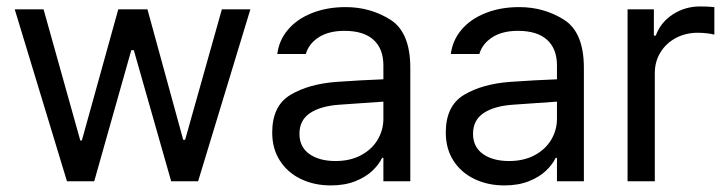

<svg xmlns="http://www.w3.org/2000/svg" viewBox="-20 -559 2237 592"><path d="M25.4 -530.3H114.3L227.5 -126H232.4L344.7 -530.3H434.6L544.9 -127.9H550.8L664.1 -530.3H752L590.8 0H507.8L392.6 -404.3H384.8L270.5 0H186.5Z M1018.6 -306.6Q1051.8 -309.1 1093 -311.3Q1134.3 -313.5 1162.1 -314.5V-357.4Q1162.1 -408.7 1131.6 -436.3Q1101.1 -463.9 1042 -463.9Q993.7 -463.9 962.9 -444.1Q932.1 -424.3 922.9 -392.6H835Q840.3 -435.1 868.2 -467.8Q896 -500.5 942.1 -518.8Q988.3 -537.1 1045.9 -537.1Q1122.1 -537.1 1183.6 -498.3Q1245.1 -459.5 1245.1 -349.6V0H1162.1V-72.3H1158.2Q1148.4 -51.8 1128.2 -32.5Q1107.9 -13.2 1075.4 -0.2Q1043 12.7 1000 12.7Q949.2 12.7 908.2 -6.8Q867.2 -26.4 843.3 -63.2Q819.3 -100.1 819.3 -150.4Q819.3 -232.9 875.7 -266.6Q932.1 -300.3 1018.6 -306.6ZM1014.6 -62.5Q1060.1 -62.5 1093.5 -80.6Q1127 -98.6 1144.5 -128.4Q1162.1 -158.2 1162.1 -192.4V-245.6L1028.3 -236.3Q968.8 -232.4 936 -210.4Q903.3 -188.5 903.3 -146.5Q903.3 -106 933.8 -84.2Q964.4 -62.5 1014.6 -62.5Z M1553.7 -306.6Q1586.9 -309.1 1628.2 -311.3Q1669.4 -313.5 1697.3 -314.5V-357.4Q1697.3 -408.7 1666.7 -436.3Q1636.2 -463.9 1577.1 -463.9Q1528.8 -463.9 1498 -444.1Q1467.3 -424.3 1458 -392.6H1370.1Q1375.5 -435.1 1403.3 -467.8Q1431.2 -500.5 1477.3 -518.8Q1523.4 -537.1 1581.1 -537.1Q1657.2 -537.1 1718.8 -498.3Q1780.3 -459.5 1780.3 -349.6V0H1697.3V-72.3H1693.4Q1683.6 -51.8 1663.3 -32.5Q1643.1 -13.2 1610.6 -0.2Q1578.1 12.7 1535.2 12.7Q1484.4 12.7 1443.4 -6.8Q1402.3 -26.4 1378.4 -63.2Q1354.5 -100.1 1354.5 -150.4Q1354.5 -232.9 1410.9 -266.6Q1467.3 -300.3 1553.7 -306.6ZM1549.8 -62.5Q1595.2 -62.5 1628.7 -80.6Q1662.1 -98.6 1679.7 -128.4Q1697.3 -158.2 1697.3 -192.4V-245.6L1563.5 -236.3Q1503.9 -232.4 1471.2 -210.4Q1438.5 -188.5 1438.5 -146.5Q1438.5 -106 1469 -84.2Q1499.5 -62.5 1549.8 -62.5Z M1915 -530.3H1996.1V-449.2H2002Q2016.6 -489.7 2054.2 -514.4Q2091.8 -539.1 2138.7 -539.1Q2163.1 -539.1 2182.6 -537.1V-452.1Q2177.2 -454.1 2161.9 -456.1Q2146.5 -458 2131.8 -458Q2094.2 -458 2064 -441.9Q2033.7 -425.8 2016.4 -397.5Q1999 -369.1 1999 -334V0H1915Z"/></svg>

Font: Pretendard Std
Style: Regular
Weight: 400
Designer: Base glyphs from Inter by Rasmus Andersson; Hangeul glyphs from Noto Sans CJK(Source Han Sans) by Jang Soo-young and Kan
Foundry: Kil Hyung-jin
Version: Version 1.309